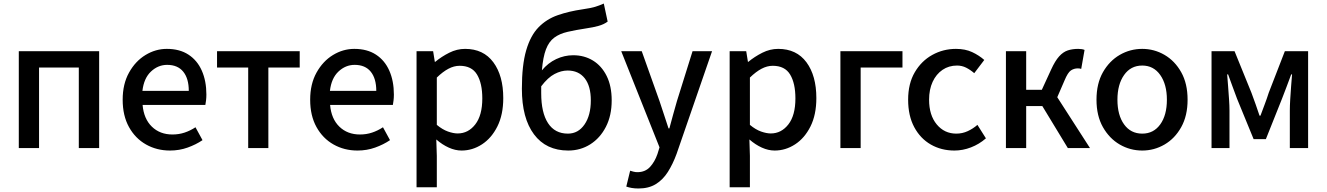

<svg xmlns="http://www.w3.org/2000/svg" viewBox="-20 -842 7546 1092"><path d="M86.9 0V-550.8H543.9V0H428.2V-458H202.1V0Z M946.8 14.2Q871.6 14.2 810.5 -20.3Q749.5 -54.7 713.6 -119.4Q677.7 -184.1 677.7 -274.9Q677.7 -364.3 713.9 -429.2Q750 -494.1 807.4 -529.1Q864.7 -564 928.7 -564Q1002 -564 1052 -531.2Q1102.1 -498.5 1127.9 -439.9Q1153.8 -381.3 1153.8 -304.2Q1153.8 -286.6 1151.9 -271Q1149.9 -255.4 1147.9 -245.1H791Q797.9 -166 843.8 -121.6Q889.6 -77.1 960.9 -77.1Q997.6 -77.1 1029.8 -87.9Q1062 -98.6 1091.8 -118.2L1131.8 -44.9Q1094.2 -19.5 1047.1 -2.7Q1000 14.2 946.8 14.2ZM790 -325.2H1053.7Q1053.7 -395.5 1022.2 -434.3Q990.7 -473.1 930.7 -473.1Q878.9 -473.1 838.6 -435.1Q798.3 -397 790 -325.2Z M1391.6 0V-458H1214.4V-550.8H1684.6V-458H1506.3V0Z M2013.2 14.2Q1938 14.2 1877 -20.3Q1815.9 -54.7 1780 -119.4Q1744.1 -184.1 1744.1 -274.9Q1744.1 -364.3 1780.3 -429.2Q1816.4 -494.1 1873.8 -529.1Q1931.2 -564 1995.1 -564Q2068.4 -564 2118.4 -531.2Q2168.5 -498.5 2194.3 -439.9Q2220.2 -381.3 2220.2 -304.2Q2220.2 -286.6 2218.3 -271Q2216.3 -255.4 2214.4 -245.1H1857.4Q1864.3 -166 1910.2 -121.6Q1956.1 -77.1 2027.3 -77.1Q2064 -77.1 2096.2 -87.9Q2128.4 -98.6 2158.2 -118.2L2198.2 -44.9Q2160.6 -19.5 2113.5 -2.7Q2066.4 14.2 2013.2 14.2ZM1856.4 -325.2H2120.1Q2120.1 -395.5 2088.6 -434.3Q2057.1 -473.1 1997.1 -473.1Q1945.3 -473.1 1905 -435.1Q1864.7 -397 1856.4 -325.2Z M2349.1 223.1V-550.8H2443.4L2453.1 -490.2H2455.1Q2491.2 -520 2534.9 -542Q2578.6 -564 2625 -564Q2729.5 -564 2785.9 -487.8Q2842.3 -411.6 2842.3 -284.2Q2842.3 -189.5 2808.8 -122.8Q2775.4 -56.2 2721.2 -21Q2667 14.2 2605 14.2Q2569.3 14.2 2532.5 -2.4Q2495.6 -19 2461.4 -48.8L2464.4 44.9V223.1ZM2583 -83Q2643.1 -83 2683.1 -134.5Q2723.1 -186 2723.1 -282.2Q2723.1 -368.2 2693.1 -418Q2663.1 -467.8 2594.2 -467.8Q2562 -467.8 2530.3 -450.9Q2498.5 -434.1 2464.4 -400.9V-131.8Q2496.6 -105 2527.6 -94Q2558.6 -83 2583 -83Z M3211.9 14.2Q3085.9 14.2 3017.1 -77.9Q2948.2 -169.9 2948.2 -336.9Q2948.2 -471.7 2972.7 -555.7Q2997.1 -639.6 3042.7 -686.5Q3088.4 -733.4 3152.1 -755.6Q3215.8 -777.8 3293.9 -789.1Q3340.8 -795.9 3364.3 -803Q3387.7 -810.1 3414.1 -821.8L3436 -719.2Q3414.6 -703.1 3383.5 -694.6Q3352.5 -686 3317.9 -681.2Q3253.9 -671.4 3208.3 -660.9Q3162.6 -650.4 3132.3 -627.9Q3102.1 -605.5 3085.2 -561.5Q3068.4 -517.6 3062 -441.9Q3096.7 -483.9 3143.3 -505.9Q3189.9 -527.8 3240.2 -527.8Q3303.2 -527.8 3352.5 -497.6Q3401.9 -467.3 3430.4 -409.9Q3459 -352.5 3459 -271Q3459 -184.6 3426 -120.6Q3393.1 -56.6 3337.2 -21.2Q3281.2 14.2 3211.9 14.2ZM3058.1 -351.1V-312Q3058.1 -201.2 3096.9 -141.6Q3135.7 -82 3210 -82Q3268.6 -82 3304.4 -134Q3340.3 -186 3340.3 -271Q3340.3 -352.5 3305.7 -396.7Q3271 -440.9 3208 -440.9Q3171.9 -440.9 3134 -421.1Q3096.2 -401.4 3058.1 -351.1Z M3611.8 230Q3590.3 230 3573.2 227.1Q3556.2 224.1 3542 219.2L3564 128.9Q3571.3 131.3 3582.5 134.3Q3593.8 137.2 3605 137.2Q3649.4 137.2 3676.8 107.7Q3704.1 78.1 3719.2 34.2L3731 -3.9L3513.2 -550.8H3629.9L3731 -267.1Q3743.7 -230.5 3756.3 -190.7Q3769 -150.9 3782.2 -111.8H3787.1Q3797.4 -150.4 3808.3 -189.9Q3819.3 -229.5 3830.1 -267.1L3918.9 -550.8H4029.8L3828.1 33.2Q3806.6 91.8 3778.3 136.2Q3750 180.7 3709.7 205.3Q3669.4 230 3611.8 230Z M4129.9 223.1V-550.8H4224.1L4233.9 -490.2H4235.8Q4272 -520 4315.7 -542Q4359.4 -564 4405.8 -564Q4510.3 -564 4566.7 -487.8Q4623 -411.6 4623 -284.2Q4623 -189.5 4589.6 -122.8Q4556.2 -56.2 4502 -21Q4447.8 14.2 4385.7 14.2Q4350.1 14.2 4313.2 -2.4Q4276.4 -19 4242.2 -48.8L4245.1 44.9V223.1ZM4363.8 -83Q4423.8 -83 4463.9 -134.5Q4503.9 -186 4503.9 -282.2Q4503.9 -368.2 4473.9 -418Q4443.8 -467.8 4375 -467.8Q4342.8 -467.8 4311 -450.9Q4279.3 -434.1 4245.1 -400.9V-131.8Q4277.3 -105 4308.3 -94Q4339.4 -83 4363.8 -83Z M4759.8 0V-550.8H5112.8V-458H4875V0Z M5408.2 14.2Q5333.5 14.2 5273.9 -20Q5214.4 -54.2 5179.7 -118.9Q5145 -183.6 5145 -274.9Q5145 -366.7 5182.9 -431.2Q5220.7 -495.6 5282.7 -529.8Q5344.7 -564 5417 -564Q5469.7 -564 5509 -545.7Q5548.3 -527.3 5578.1 -501L5521 -425.8Q5498.5 -445.3 5474.6 -457.3Q5450.7 -469.2 5423.3 -469.2Q5376.5 -469.2 5340.6 -444.8Q5304.7 -420.4 5284.4 -376.7Q5264.2 -333 5264.2 -274.9Q5264.2 -187 5307.6 -134.5Q5351.1 -82 5418.9 -82Q5453.6 -82 5484.1 -96.2Q5514.6 -110.4 5539.1 -131.8L5587.4 -55.2Q5548.8 -21.5 5502.2 -3.7Q5455.6 14.2 5408.2 14.2Z M5701.2 0V-550.8H5816.4V-331.1H5905.3L5958.5 -446.8Q5981 -496.1 6003.7 -521.2Q6026.4 -546.4 6052.7 -555.2Q6079.1 -564 6112.3 -564Q6134.8 -564 6148.4 -558.1L6129.4 -450.2Q6120.1 -453.1 6110.4 -453.1Q6088.4 -453.1 6070.8 -441.4Q6053.2 -429.7 6034.2 -383.8L5993.2 -289.1L6179.2 0H6053.2L5908.2 -238.8H5816.4V0Z M6476.6 14.2Q6407.7 14.2 6348.6 -20Q6289.6 -54.2 6252.9 -118.9Q6216.3 -183.6 6216.3 -274.9Q6216.3 -366.7 6252.9 -431.2Q6289.6 -495.6 6348.6 -529.8Q6407.7 -564 6476.6 -564Q6544.4 -564 6603.3 -529.8Q6662.1 -495.6 6698.2 -431.2Q6734.4 -366.7 6734.4 -274.9Q6734.4 -183.6 6698.2 -118.9Q6662.1 -54.2 6603.3 -20Q6544.4 14.2 6476.6 14.2ZM6476.6 -82Q6541 -82 6578.9 -134.5Q6616.7 -187 6616.7 -274.9Q6616.7 -361.8 6578.9 -415.5Q6541 -469.2 6476.6 -469.2Q6411.1 -469.2 6373.3 -415.5Q6335.4 -361.8 6335.4 -274.9Q6335.4 -187 6373.3 -134.5Q6411.1 -82 6476.6 -82Z M6870.6 0V-550.8H7001.5L7097.7 -314Q7109.9 -280.3 7121.6 -248.3Q7133.3 -216.3 7143.6 -184.1H7148.9Q7160.6 -216.3 7172.9 -248.3Q7185.1 -280.3 7195.8 -314L7287.6 -550.8H7419.9V0H7315.9V-213.9Q7315.9 -240.2 7318.1 -276.9Q7320.3 -313.5 7323.2 -351.6Q7326.2 -389.6 7328.6 -418.9H7323.7Q7311.5 -384.3 7297.6 -348.9Q7283.7 -313.5 7271.5 -280.8L7179.7 -50.8H7109.9L7015.6 -280.8Q7003.9 -313.5 6990 -349.9Q6976.1 -386.2 6964.8 -418.9H6959.5Q6961.9 -389.6 6964.8 -351.6Q6967.8 -313.5 6970.2 -276.9Q6972.7 -240.2 6972.7 -213.9V0Z"/></svg>

Font: Source Han Sans CN Medium
Style: Regular
Weight: 500
Designer: Ryoko NISHIZUKA  (kana, bopomofo & ideographs); Paul D. Hunt (Latin, Greek & Cyrillic); Sandoll Communications , Soo-you
Foundry: Adobe
Version: Version 2.004;hotconv 1.0.118;makeotfexe 2.5.65603